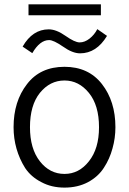

<svg xmlns="http://www.w3.org/2000/svg" viewBox="-20 -853 599 891"><path d="M85 -636.7Q130.9 -716.8 206.1 -716.8Q241.2 -716.8 284.2 -686.5Q327.1 -656.2 349.6 -656.2Q373 -656.2 395.5 -673.8Q418 -691.4 431.6 -717.8Q446.3 -707 476.6 -686.5Q427.7 -605.5 351.6 -605.5Q316.4 -605.5 272.5 -636.7Q228.5 -667 208 -667Q165 -667 129.9 -606.4Q115.2 -616.2 85 -636.7ZM112.3 -782.2Q112.3 -794.9 112.3 -833Q196.3 -833 448.2 -833Q448.2 -820.3 448.2 -782.2Q364.3 -782.2 112.3 -782.2ZM119.1 -262.7Q119.1 -163.1 165 -104.5Q210.9 -45.9 279.3 -45.9Q346.7 -45.9 392.6 -104.5Q439.5 -163.1 439.5 -262.7Q439.5 -364.3 392.6 -421.9Q345.7 -479.5 279.3 -479.5Q211.9 -479.5 165 -421.9Q119.1 -364.3 119.1 -262.7ZM43 -262.7Q43 -382.8 105.5 -462.9Q167 -543 279.3 -543Q390.6 -543 453.1 -462.9Q515.6 -382.8 515.6 -262.7Q515.6 -211.9 502 -164.1Q489.3 -116.2 461.9 -74.2Q435.5 -33.2 388.7 -7.8Q340.8 17.6 279.3 17.6Q218.8 17.6 171.9 -7.8Q124 -32.2 96.7 -73.2Q70.3 -115.2 56.6 -163.1Q43 -210.9 43 -262.7Z"/></svg>

Font: Gothic A1
Style: Regular
Weight: 400
Designer: HanYang I&C Co.,Ltd.
Version: Version 2.50